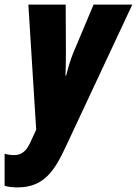

<svg xmlns="http://www.w3.org/2000/svg" viewBox="-61 -573 594 833"><path d="M16 240C132 240 178 163 225 62L513 -553H345L255 -339C247 -320 234 -278 226 -245H223C224 -275 225 -306 225 -336L224 -553H62L96 -10L69 48C52 85 30 100 -1 100C-10 100 -23 99 -41 94V233C-25 238 -6 240 16 240Z"/></svg>

Font: Noto Sans ExtraCondensed Black
Style: Italic
Weight: 900
Width: 2
Italic angle: -12°
Designer: Monotype Design Team
Foundry: Monotype Imaging Inc.
Version: Version 2.013